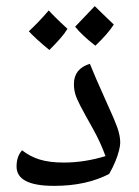

<svg xmlns="http://www.w3.org/2000/svg" viewBox="-20 -741 454 626"><path d="M156 -135Q34 -135 34 -198Q34 -215 38.5 -228Q43 -241 52 -251Q77 -231 109 -221Q141 -211 188 -211Q255 -211 324 -232Q316 -254 305.5 -277Q295 -300 282 -323Q255 -371 242 -396Q229 -421 225 -436Q221 -451 221 -467Q221 -492 234 -508.5Q247 -525 273 -533Q282 -511 293.5 -484Q305 -457 317 -431Q329 -405 337 -386Q352 -354 362 -326.5Q372 -299 372 -276Q372 -266 368 -250Q364 -234 356 -214.5Q348 -195 336 -174Q300 -155 255 -145Q210 -135 156 -135ZM291 -592Q269 -609 252.5 -624.5Q236 -640 225 -654Q230 -659 246 -676Q262 -693 289 -721Q295 -715 310.5 -700Q326 -685 351 -661Q332 -631 291 -592ZM141 -578Q119 -596 102 -611.5Q85 -627 74 -639Q88 -652 104 -668.5Q120 -685 139 -707Q145 -700 160 -685Q175 -670 200 -647Q191 -632 176 -615Q161 -598 141 -578Z"/></svg>

Font: Noto Naskh Arabic UI
Style: Regular
Weight: 400
Designer: Monotype Design Team, David Williams, Mohamad Dakak and Nizar Qandah
Foundry: Monotype Imaging Inc.
Version: Version 2.014